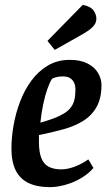

<svg xmlns="http://www.w3.org/2000/svg" viewBox="-20 -759 444 789"><path d="M184 10Q132 10 97 -7Q62 -24 44.5 -59Q27 -94 27 -149Q27 -193 35.5 -242.5Q44 -292 62 -340Q80 -388 108.5 -427Q137 -466 176.5 -489.5Q216 -513 267 -513Q311 -513 340 -498Q369 -483 383 -459Q397 -435 397 -410Q397 -356 377.5 -320.5Q358 -285 323 -263Q288 -241 241.5 -228Q195 -215 140 -204V-176Q140 -134 150 -109Q160 -84 180.5 -73.5Q201 -63 232 -63Q257 -63 286.5 -74Q316 -85 343 -104L364 -69Q345 -46 315 -28Q285 -10 250.5 0Q216 10 184 10ZM146 -255Q196 -269 225 -283Q254 -297 267.5 -313Q281 -329 285.5 -348Q290 -367 290 -391Q290 -407 284.5 -419Q279 -431 268 -438Q257 -445 238 -445Q222 -445 209.5 -441.5Q197 -438 193 -434Q184 -420 174.5 -393Q165 -366 157.5 -330.5Q150 -295 146 -255ZM205 -554 175 -591 320 -739Q352 -733 364 -716.5Q376 -700 376 -682Q376 -666 365.5 -653.5Q355 -641 338 -630Q321 -619 301 -608Z"/></svg>

Font: Faustina SemiBold
Style: Italic
Weight: 600
Italic angle: -8°
Designer: Alfonso Garcia
Foundry: http://www.omnibus-type.com
Version: Version 1.200